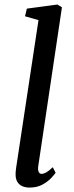

<svg xmlns="http://www.w3.org/2000/svg" viewBox="-20 -838 336 868"><path d="M153 -87.5Q150.5 -70.5 154.8 -61.2Q159 -52 167.5 -52Q177 -52 188.5 -58.2Q200 -64.5 218.5 -82L231.5 -57Q226.5 -49.5 211.8 -33.5Q197 -17.5 172.5 -3.8Q148 10 113.5 10Q95.5 10 81 3.8Q66.5 -2.5 58.2 -16.2Q50 -30 50.5 -52Q50.5 -56.5 51 -62.8Q51.5 -69 52.5 -75.8Q53.5 -82.5 54 -86.5L154 -747L93 -764.5L101.5 -799L239.5 -817.5L260 -805Z"/></svg>

Font: Merriweather 20pt
Style: Italic
Weight: 400
Italic angle: -7.8°
Version: Version 2.101